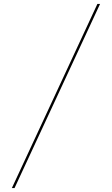

<svg xmlns="http://www.w3.org/2000/svg" viewBox="-20 -800 565 970"><path d="M472 -780 40 150H53.5L485.5 -780Z"/></svg>

Font: Bodoni* 16pt
Style: Bold
Weight: 700
Version: Version 2.3